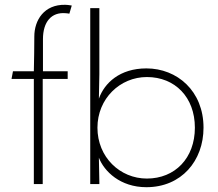

<svg xmlns="http://www.w3.org/2000/svg" viewBox="-20 -767 910 800"><path d="M252 -747C164 -749 123 -683 123 -615C123 -590 122 -494 121 -470H34L28 -438H121V0H158V-438H262V-470H159V-604C159 -677 195 -717 253 -712C257 -712 263 -711 269 -710L279 -744C266 -746 259 -747 252 -747Z M592 -446C709 -446 792 -362 792 -235C792 -108 709 -23 592 -23C480 -23 386 -112 386 -235C386 -356 480 -446 592 -446ZM356 0H394V-8L392 -110C414 -53 481 13 590 13C736 13 828 -97 828 -235C828 -388 718 -482 590 -482C479 -482 415 -421 392 -356L394 -458V-733H356Z"/></svg>

Font: Kreadon Extra Light
Style: Regular
Weight: 200
Designer: kohakuno
Foundry: StudioGnu
Version: Version 1.000;Glyphs 3.1.2 (3151)